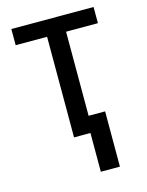

<svg xmlns="http://www.w3.org/2000/svg" viewBox="-108 -595 642 839"><g transform="rotate(-15 212.5 -176.0)"><path d="M398.4 -455.1H254.4V-74.7H329.1V175.3H242.7V0H168.5V-455.1H26.4V-528.3H398.4Z"/></g></svg>

Font: RobotoCondensed-Regular
Style: Regular
Weight: 400
Designer: Google
Version: Version 2.001201; 2014